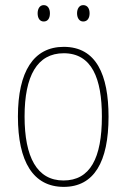

<svg xmlns="http://www.w3.org/2000/svg" viewBox="-20 -720 495 750"><path d="M127 -668C127 -651 134 -636 151 -636C167 -636 175 -649 175 -668C175 -686 167 -700 151 -700C134 -700 127 -684 127 -668ZM281 -668C281 -651 289 -636 305 -636C322 -636 330 -650 330 -668C330 -686 322 -700 305 -700C289 -700 281 -685 281 -668ZM404 -264C404 -428 356 -537 229 -537C111 -537 50 -440 50 -265C50 -88 110 10 229 10C347 10 404 -87 404 -264ZM76 -265C76 -423 125 -512 229 -512C339 -512 378 -413 378 -265C378 -102 332 -15 228 -15C124 -15 76 -107 76 -265Z"/></svg>

Font: Noto Sans Gurmukhi Condensed Thin
Style: Regular
Weight: 100
Width: 3
Designer: Jelle Bosma - Monotype Design Team
Foundry: Monotype Imaging Inc.
Version: Version 2.004